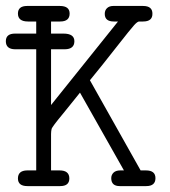

<svg xmlns="http://www.w3.org/2000/svg" viewBox="-31 -631 576 651"><path d="M-11.2 -491.2Q-11.2 -517.1 20 -517.1H91.8V-558.1H64Q29.8 -558.1 29.8 -585Q29.8 -610.8 61 -610.8H171.9Q205.1 -610.8 205.1 -585Q205.1 -558.1 172.9 -558.1H142.1V-517.1H184.1Q221.2 -517.1 221.2 -491.2Q221.2 -464.4 189 -463.9H142.1V-274.9L369.1 -558.1H355Q324.2 -558.1 324.2 -584Q324.2 -596.2 332 -603.5Q339.8 -610.8 353 -610.8H454.1Q486.3 -610.8 485.8 -584Q485.8 -558.1 454.1 -558.1H440.9Q435.1 -558.1 424.1 -546.1Q413.1 -534.2 365.2 -473.1Q314.5 -408.2 273.9 -358.9L445.8 -53.2H463.9Q496.1 -53.2 496.1 -26.9Q496.1 0 464.8 0H375Q346.2 0 346.2 -26.9Q346.2 -38.1 354 -45.7Q361.8 -53.2 377 -53.2H389.2L240.2 -316.9Q224.1 -296.9 208 -276.9Q191.9 -256.8 183.3 -246.3Q174.8 -235.8 166.5 -225.8Q158.2 -215.8 154.5 -210.4Q150.9 -205.1 147.5 -200.4Q144 -195.8 143.6 -191.9Q143.1 -188 142.6 -185.5Q142.1 -183.1 142.1 -176.8V-53.2H170.9Q204.1 -53.2 204.1 -25.9Q204.1 0 172.9 0H62Q29.8 0 29.8 -25.9Q29.8 -52.7 61 -53.2H91.8V-463.9H20Q-11.2 -464.4 -11.2 -491.2Z"/></svg>

Font: CMU Typewriter Text
Style: Light
Weight: 200
Version: Version 0.7.0